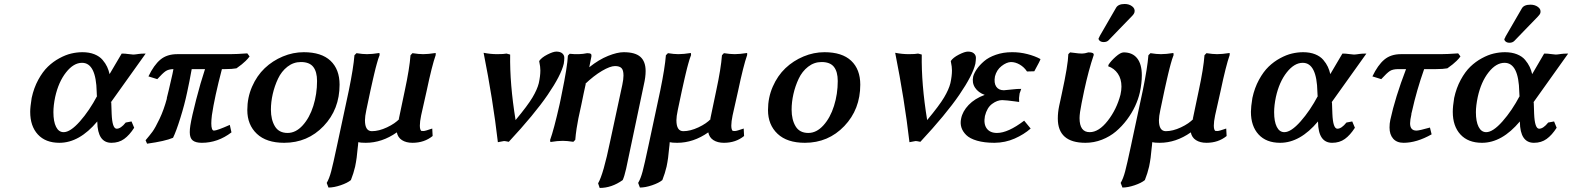

<svg xmlns="http://www.w3.org/2000/svg" viewBox="-20 -699 7804 953"><path d="M604 -90.8 632.8 -96.2 646 -64.9Q622.6 -28.3 596.2 -9.3Q569.8 9.8 533.2 9.8Q464.4 9.8 462.9 -94.2V-96.2Q374 9.8 274.9 9.8Q206.1 9.8 168 -31.5Q129.9 -72.8 129.9 -144Q129.9 -168 137.2 -212.9Q147.9 -262.7 169.9 -303Q191.9 -343.3 217.8 -368.2Q243.7 -393.1 274.7 -409.9Q305.7 -426.8 333.7 -433.3Q361.8 -439.9 389.2 -439.9Q422.9 -439.9 448.5 -429.7Q474.1 -419.4 489 -401.9Q503.9 -384.3 511.7 -367.4Q519.5 -350.6 523.9 -331.1Q529.8 -341.3 551.3 -377.7Q572.8 -414.1 584 -433.1Q603 -433.1 612.8 -431.2L641.1 -428.2Q645 -428.2 649.4 -428.7Q653.8 -429.2 659.2 -429.9Q664.6 -430.7 668 -431.2Q679.7 -433.1 703.1 -433.1L528.8 -189L532.2 -191.9Q532.2 -182.1 533.2 -162.8Q534.2 -143.6 534.2 -134.8Q537.1 -60.1 559.1 -60.1Q579.6 -60.1 604 -90.8ZM295.9 -43Q329.1 -43 376.5 -96.4Q423.8 -149.9 462.9 -224.1L460.9 -222.2Q460.9 -225.6 460.4 -232.4Q460 -239.3 460 -242.2Q457 -387.2 387.2 -387.2Q345.2 -387.2 307.9 -339.8Q270.5 -292.5 253.9 -217.8Q245.1 -175.8 245.1 -142.1Q245.1 -95.7 258.3 -69.3Q271.5 -43 295.9 -43Z M835.9 -331.1Q839.8 -349.1 840.8 -356Q816.4 -355.5 802 -345.7Q787.6 -335.9 760.7 -306.2L716.8 -319.8Q743.7 -376 776.1 -403.1Q808.6 -430.2 859.9 -430.2H1121.6Q1153.8 -430.2 1207.5 -434.1L1218.8 -418.9Q1210.9 -407.7 1199.2 -396.5Q1187.5 -385.3 1179.9 -379.4Q1172.4 -373.5 1153.8 -359.9Q1132.8 -356 1097.7 -356H1081.5Q1044.9 -216.8 1031.7 -127Q1028.8 -102.5 1028.8 -86.9Q1028.8 -50.8 1042 -50.8Q1057.1 -50.8 1120.6 -79.1L1128.9 -42Q1061 9.8 981.9 9.8Q951.2 9.8 936.5 -2Q921.9 -13.7 921.9 -43Q921.9 -57.6 924.8 -76.2Q931.6 -119.1 953.4 -203.6Q975.1 -288.1 997.6 -356H931.6Q919.9 -291 908.7 -240.2Q896 -179.7 875.2 -113.3Q854.5 -46.9 838.9 -15.1Q798.8 2 710 14.2L702.6 -2.9Q723.1 -26.9 736.8 -45.4Q750.5 -64 772 -109.1Q793.5 -154.3 808.6 -210.9H807.6Q813 -230 835.9 -331.1Z M1487.8 -439.9Q1575.2 -439.9 1620.4 -397.5Q1665.5 -355 1665.5 -278.8Q1665.5 -156.2 1586.2 -73.2Q1506.8 9.8 1390.6 9.8Q1302.2 9.8 1254.9 -34.9Q1207.5 -79.6 1207.5 -152.8Q1207.5 -214.8 1231.2 -269Q1254.9 -323.2 1293.9 -360.4Q1333 -397.5 1383.8 -418.7Q1434.6 -439.9 1487.8 -439.9ZM1473.6 -391.1Q1436.5 -391.1 1406.7 -367.9Q1377 -344.7 1359.9 -308.3Q1342.8 -272 1333.7 -232.2Q1324.7 -192.4 1324.7 -154.8Q1324.7 -105 1344.5 -72Q1364.3 -39.1 1407.7 -39.1Q1448.2 -39.1 1482.4 -76.7Q1516.6 -114.3 1535.2 -173.3Q1553.7 -232.4 1553.7 -296.9Q1553.7 -342.8 1534.9 -366.9Q1516.1 -391.1 1473.6 -391.1Z M1818.4 -248 1798.3 -152.8Q1791.5 -121.1 1791.5 -102.1Q1791.5 -47.9 1825.7 -47.9Q1860.4 -47.9 1900.9 -66.9Q1941.4 -85.9 1963.4 -109.9L1959.5 -107.9Q1964.4 -131.3 1974.4 -179Q1984.4 -226.6 1989.3 -250Q2012.7 -358.9 2017.6 -424.8L2027.3 -435.1Q2059.1 -430.2 2080.6 -430.2Q2105 -430.2 2142.6 -436V-425.8Q2124 -373 2097.7 -248L2070.3 -126Q2057.6 -64 2070.3 -49.8Q2071.3 -48.8 2082.5 -48.8Q2090.8 -48.8 2125.5 -61L2127.4 -23.9Q2085.9 9.8 2027.3 9.8Q1996.1 9.8 1975.3 -3.4Q1954.6 -16.6 1949.7 -42Q1876 9.8 1795.4 9.8Q1770 9.8 1758.3 6.8Q1758.3 11.2 1757.1 21.7Q1755.9 32.2 1755.4 36.1Q1751.5 85.9 1742.7 127.9Q1735.4 160.2 1721.7 194.8Q1704.6 209 1670.9 220.5Q1637.2 231.9 1610.4 231.9L1601.6 209Q1614.3 187.5 1623.8 151.6Q1633.3 115.7 1652.8 23.9Q1656.2 8.8 1657.7 1L1711.4 -250Q1734.4 -362.3 1739.3 -424.8L1749.5 -435.1Q1779.8 -430.2 1801.3 -430.2Q1827.1 -430.2 1863.3 -436L1864.3 -425.8Q1860.4 -415.5 1856.9 -405.3Q1853.5 -395 1850.1 -381.8Q1846.7 -368.7 1844.2 -359.9Q1841.8 -351.1 1837.9 -334Q1834 -316.9 1832 -308.8Q1830.1 -300.8 1825.2 -278.6Q1820.3 -256.3 1818.4 -248Z M2494.1 -433.1 2512.2 -428.2Q2509.8 -282.2 2539.1 -103Q2599.6 -175.8 2623 -215.3Q2646.5 -254.9 2654.3 -286.1Q2662.1 -321.8 2662.1 -349.1Q2662.1 -368.2 2657.2 -390.1Q2657.2 -391.1 2656.7 -393.1Q2656.2 -395 2656.2 -396Q2667.5 -413.1 2696.5 -428Q2725.6 -442.9 2741.2 -442.9Q2761.2 -442.9 2771.2 -433.8Q2781.2 -424.8 2781 -411.6Q2780.8 -398.4 2778.3 -382.8Q2765.1 -325.7 2698.5 -228.3Q2631.8 -130.9 2505.4 4.9Q2486.8 1 2481.9 1L2451.2 6.8Q2426.8 -204.1 2380.4 -437Q2414.6 -430.2 2447.3 -430.2Q2481 -430.2 2494.1 -433.1Z M3032.7 -371.1Q3008.8 -371.1 2968 -347.2Q2927.2 -323.2 2882.8 -280.8L2887.7 -284.2Q2885.3 -272.5 2877.2 -236.1Q2869.1 -199.7 2865.7 -180.2Q2855 -131.3 2850.8 -111.3Q2846.7 -91.3 2842 -61.3Q2837.4 -31.2 2835.4 -4.9L2825.7 4.9Q2793.9 0 2773.4 0Q2748 0 2711.9 5.9L2710.4 -3.9Q2729 -54.7 2757.8 -182.1Q2759.3 -189.9 2763.2 -207.8Q2767.1 -225.6 2768.6 -234.9Q2796.4 -369.1 2798.8 -422.9L2807.6 -432.1Q2855.5 -426.8 2894.5 -435.1Q2908.2 -435.1 2912.6 -431.4Q2917 -427.7 2915.5 -418.9L2904.8 -365.2Q2952.6 -403.3 2998.3 -421.6Q3043.9 -439.9 3075.7 -439.9Q3132.8 -439.9 3158.7 -416.7Q3184.6 -393.6 3184.6 -346.2Q3184.6 -316.4 3175.8 -278.8Q3106.9 50.3 3087.9 138.2Q3079.1 176.8 3070.8 194.8Q3016.1 233.9 2956.5 233.9L2948.7 210.9Q2974.6 167 3008.8 1L3068.8 -277.8Q3074.7 -305.2 3074.7 -324.2Q3074.7 -351.1 3064.7 -361.1Q3054.7 -371.1 3032.7 -371.1Z M3364.3 -248 3344.2 -152.8Q3337.4 -121.1 3337.4 -102.1Q3337.4 -47.9 3371.6 -47.9Q3406.2 -47.9 3446.8 -66.9Q3487.3 -85.9 3509.3 -109.9L3505.4 -107.9Q3510.3 -131.3 3520.3 -179Q3530.3 -226.6 3535.2 -250Q3558.6 -358.9 3563.5 -424.8L3573.2 -435.1Q3605 -430.2 3626.5 -430.2Q3650.9 -430.2 3688.5 -436V-425.8Q3669.9 -373 3643.6 -248L3616.2 -126Q3603.5 -64 3616.2 -49.8Q3617.2 -48.8 3628.4 -48.8Q3636.7 -48.8 3671.4 -61L3673.3 -23.9Q3631.8 9.8 3573.2 9.8Q3542 9.8 3521.2 -3.4Q3500.5 -16.6 3495.6 -42Q3421.9 9.8 3341.3 9.8Q3315.9 9.8 3304.2 6.8Q3304.2 11.2 3303 21.7Q3301.8 32.2 3301.3 36.1Q3297.4 85.9 3288.6 127.9Q3281.2 160.2 3267.6 194.8Q3250.5 209 3216.8 220.5Q3183.1 231.9 3156.2 231.9L3147.5 209Q3160.2 187.5 3169.7 151.6Q3179.2 115.7 3198.7 23.9Q3202.1 8.8 3203.6 1L3257.3 -250Q3280.3 -362.3 3285.2 -424.8L3295.4 -435.1Q3325.7 -430.2 3347.2 -430.2Q3373 -430.2 3409.2 -436L3410.2 -425.8Q3406.2 -415.5 3402.8 -405.3Q3399.4 -395 3396 -381.8Q3392.6 -368.7 3390.1 -359.9Q3387.7 -351.1 3383.8 -334Q3379.9 -316.9 3377.9 -308.8Q3376 -300.8 3371.1 -278.6Q3366.2 -256.3 3364.3 -248Z M4072.3 -439.9Q4159.7 -439.9 4204.8 -397.5Q4250 -355 4250 -278.8Q4250 -156.2 4170.7 -73.2Q4091.3 9.8 3975.1 9.8Q3886.7 9.8 3839.4 -34.9Q3792 -79.6 3792 -152.8Q3792 -214.8 3815.7 -269Q3839.4 -323.2 3878.4 -360.4Q3917.5 -397.5 3968.3 -418.7Q4019 -439.9 4072.3 -439.9ZM4058.1 -391.1Q4021 -391.1 3991.2 -367.9Q3961.4 -344.7 3944.3 -308.3Q3927.2 -272 3918.2 -232.2Q3909.2 -192.4 3909.2 -154.8Q3909.2 -105 3929 -72Q3948.7 -39.1 3992.2 -39.1Q4032.7 -39.1 4066.9 -76.7Q4101.1 -114.3 4119.6 -173.3Q4138.2 -232.4 4138.2 -296.9Q4138.2 -342.8 4119.4 -366.9Q4100.6 -391.1 4058.1 -391.1Z M4537.1 -433.1 4555.2 -428.2Q4552.7 -282.2 4582 -103Q4642.6 -175.8 4666 -215.3Q4689.5 -254.9 4697.3 -286.1Q4705.1 -321.8 4705.1 -349.1Q4705.1 -368.2 4700.2 -390.1Q4700.2 -391.1 4699.7 -393.1Q4699.2 -395 4699.2 -396Q4710.4 -413.1 4739.5 -428Q4768.6 -442.9 4784.2 -442.9Q4804.2 -442.9 4814.2 -433.8Q4824.2 -424.8 4824 -411.6Q4823.7 -398.4 4821.3 -382.8Q4808.1 -325.7 4741.5 -228.3Q4674.8 -130.9 4548.3 4.9Q4529.8 1 4524.9 1L4494.1 6.8Q4469.7 -204.1 4423.3 -437Q4457.5 -430.2 4490.2 -430.2Q4523.9 -430.2 4537.1 -433.1Z M4997.6 -391.1Q4975.6 -390.1 4951.2 -371.1Q4926.8 -352.1 4918.5 -319.8Q4912.6 -287.1 4924.8 -269Q4937 -251 4962.9 -251Q4969.7 -251 5012.7 -255.9Q5026.4 -257.8 5048.8 -257.8L5043.5 -242.2Q5040.5 -237.8 5039.6 -225.1Q5037.1 -215.3 5038.6 -192.9Q5035.2 -193.4 5017.3 -195.8Q4999.5 -198.2 4981.4 -200.2Q4963.4 -202.1 4954.6 -202.1Q4929.7 -202.1 4904.3 -183.3Q4878.9 -164.6 4868.7 -123Q4861.3 -83.5 4877.7 -61.3Q4894 -39.1 4928.7 -39.1Q4983.4 -39.1 5063.5 -100.1L5095.7 -61Q5062.5 -31.7 5016.1 -11.2Q4969.7 9.3 4916.5 9.8Q4865.7 9.8 4829.6 -0.7Q4793.5 -11.2 4775.6 -29.1Q4757.8 -46.9 4751.7 -67.1Q4745.6 -87.4 4750.5 -109.9Q4757.3 -146 4787.8 -178Q4818.4 -210 4867.7 -228Q4835.4 -239.7 4819.6 -263.9Q4803.7 -288.1 4810.5 -319.8Q4815.4 -336.9 4828.6 -356.2Q4841.8 -375.5 4864.3 -395Q4886.7 -414.6 4923.1 -427.2Q4959.5 -439.9 5002.4 -439.9Q5040.5 -440.4 5078.9 -430.7Q5117.2 -420.9 5144.5 -405.8Q5143.1 -398.4 5113.8 -345.2L5077.6 -344.2Q5063.5 -365.7 5041.7 -378.4Q5020 -391.1 4997.6 -391.1Z M5361.3 -249 5348.6 -187Q5338.4 -136.7 5338.4 -112.8Q5338.4 -43 5388.7 -43Q5434.1 -43 5478.3 -99.6Q5522.5 -156.2 5541.5 -229Q5546.4 -251 5546.4 -269Q5546.4 -307.6 5528.3 -333.7Q5510.3 -359.9 5480.5 -370.1L5482.4 -377.9Q5493.7 -396 5517.8 -417.5Q5542 -439 5557.6 -439Q5601.1 -439 5624.3 -409.7Q5647.5 -380.4 5647.5 -325.2Q5647.5 -286.1 5637.7 -240.2Q5629.9 -206.1 5614 -171.9Q5598.1 -137.7 5573.5 -104.7Q5548.8 -71.8 5518.8 -46.4Q5488.8 -21 5449.5 -5.6Q5410.2 9.8 5367.7 9.8Q5230.5 9.8 5230.5 -110.8Q5230.5 -141.6 5237.3 -173.8Q5238.8 -181.6 5243.7 -202.9Q5248.5 -224.1 5250.5 -234.9Q5281.2 -375.5 5282.7 -430.2L5291.5 -439Q5297.4 -438.5 5309.8 -436.8Q5322.3 -435.1 5332.3 -434.1Q5342.3 -433.1 5350.6 -433.1Q5363.8 -433.1 5382.3 -439Q5397.5 -439 5403.6 -435.8Q5409.7 -432.6 5408.7 -425.8Q5383.3 -351.1 5361.3 -249ZM5562.5 -679.2Q5584.5 -679.2 5599.6 -667.5Q5614.7 -655.8 5611.3 -639.2Q5609.4 -629.9 5598.6 -619.1Q5576.2 -596.7 5535.4 -554Q5494.6 -511.2 5482.4 -499Q5473.6 -490.2 5458.5 -490.2Q5446.8 -490.2 5439.7 -495.6Q5432.6 -501 5432.6 -507.8Q5434.6 -511.2 5436.5 -515.1Q5437 -516.1 5437.5 -517.6Q5438 -519 5438.5 -520L5519.5 -660.2Q5530.3 -679.2 5562.5 -679.2Z M5759.3 -248 5739.3 -152.8Q5732.4 -121.1 5732.4 -102.1Q5732.4 -47.9 5766.6 -47.9Q5801.3 -47.9 5841.8 -66.9Q5882.3 -85.9 5904.3 -109.9L5900.4 -107.9Q5905.3 -131.3 5915.3 -179Q5925.3 -226.6 5930.2 -250Q5953.6 -358.9 5958.5 -424.8L5968.3 -435.1Q6000 -430.2 6021.5 -430.2Q6045.9 -430.2 6083.5 -436V-425.8Q6064.9 -373 6038.6 -248L6011.2 -126Q5998.5 -64 6011.2 -49.8Q6012.2 -48.8 6023.4 -48.8Q6031.7 -48.8 6066.4 -61L6068.4 -23.9Q6026.9 9.8 5968.3 9.8Q5937 9.8 5916.3 -3.4Q5895.5 -16.6 5890.6 -42Q5816.9 9.8 5736.3 9.8Q5710.9 9.8 5699.2 6.8Q5699.2 11.2 5698 21.7Q5696.8 32.2 5696.3 36.1Q5692.4 85.9 5683.6 127.9Q5676.3 160.2 5662.6 194.8Q5645.5 209 5611.8 220.5Q5578.1 231.9 5551.3 231.9L5542.5 209Q5555.2 187.5 5564.7 151.6Q5574.2 115.7 5593.8 23.9Q5597.2 8.8 5598.6 1L5652.3 -250Q5675.3 -362.3 5680.2 -424.8L5690.4 -435.1Q5720.7 -430.2 5742.2 -430.2Q5768.1 -430.2 5804.2 -436L5805.2 -425.8Q5801.3 -415.5 5797.9 -405.3Q5794.4 -395 5791 -381.8Q5787.6 -368.7 5785.2 -359.9Q5782.7 -351.1 5778.8 -334Q5774.9 -316.9 5772.9 -308.8Q5771 -300.8 5766.1 -278.6Q5761.2 -256.3 5759.3 -248Z M6663.1 -90.8 6691.9 -96.2 6705.1 -64.9Q6681.6 -28.3 6655.3 -9.3Q6628.9 9.8 6592.3 9.8Q6523.4 9.8 6522 -94.2V-96.2Q6433.1 9.8 6334 9.8Q6265.1 9.8 6227.1 -31.5Q6189 -72.8 6189 -144Q6189 -168 6196.3 -212.9Q6207 -262.7 6229 -303Q6251 -343.3 6276.9 -368.2Q6302.7 -393.1 6333.7 -409.9Q6364.7 -426.8 6392.8 -433.3Q6420.9 -439.9 6448.2 -439.9Q6481.9 -439.9 6507.6 -429.7Q6533.2 -419.4 6548.1 -401.9Q6563 -384.3 6570.8 -367.4Q6578.6 -350.6 6583 -331.1Q6588.9 -341.3 6610.4 -377.7Q6631.8 -414.1 6643.1 -433.1Q6662.1 -433.1 6671.9 -431.2L6700.2 -428.2Q6704.1 -428.2 6708.5 -428.7Q6712.9 -429.2 6718.3 -429.9Q6723.6 -430.7 6727.1 -431.2Q6738.8 -433.1 6762.2 -433.1L6587.9 -189L6591.3 -191.9Q6591.3 -182.1 6592.3 -162.8Q6593.3 -143.6 6593.3 -134.8Q6596.2 -60.1 6618.2 -60.1Q6638.7 -60.1 6663.1 -90.8ZM6355 -43Q6388.2 -43 6435.5 -96.4Q6482.9 -149.9 6522 -224.1L6520 -222.2Q6520 -225.6 6519.5 -232.4Q6519 -239.3 6519 -242.2Q6516.1 -387.2 6446.3 -387.2Q6404.3 -387.2 6366.9 -339.8Q6329.6 -292.5 6313 -217.8Q6304.2 -175.8 6304.2 -142.1Q6304.2 -95.7 6317.4 -69.3Q6330.6 -43 6355 -43Z M7107.9 -356H7048.8Q7011.2 -249.5 6988.8 -147.9Q6988.3 -146.5 6986.8 -139.9Q6985.4 -133.3 6984.9 -131.8L6985.8 -132.8Q6979 -103 6979 -86.9Q6979 -50.8 7010.7 -50.8Q7024.4 -50.8 7077.6 -65.9L7085.9 -32.2Q7011.7 9.8 6946.8 9.8Q6913.1 9.8 6895 -10.7Q6877 -31.2 6877 -65.9Q6877 -86.4 6880.9 -104Q6904.8 -214.8 6959 -356H6920.9Q6893.6 -356 6878.9 -346.7Q6864.3 -337.4 6835.9 -306.2L6792 -319.8Q6818.8 -376 6851.1 -403.1Q6883.3 -430.2 6933.6 -430.2H7130.9Q7164.1 -430.2 7217.8 -434.1L7229 -418.9Q7221.2 -407.7 7209.5 -396.5Q7197.8 -385.3 7190.2 -379.4Q7182.6 -373.5 7164.1 -359.9Q7143.1 -356 7107.9 -356Z M7664.6 -90.8 7693.8 -96.2 7706.5 -64.9Q7683.1 -28.3 7656.7 -9.3Q7630.4 9.8 7593.8 9.8Q7525.4 9.8 7523.9 -94.2V-96.2Q7435.1 9.8 7335.9 9.8Q7267.1 9.8 7229 -31.5Q7190.9 -72.8 7190.9 -144Q7190.9 -170.9 7197.8 -212.9Q7208.5 -262.7 7230.5 -303Q7252.4 -343.3 7278.3 -368.2Q7304.2 -393.1 7335.2 -409.9Q7366.2 -426.8 7394.3 -433.3Q7422.4 -439.9 7449.7 -439.9Q7483.4 -439.9 7509.3 -429.7Q7535.2 -419.4 7549.8 -401.9Q7564.5 -384.3 7572.5 -367.4Q7580.6 -350.6 7585 -331.1Q7635.3 -416.5 7644.5 -433.1Q7664.1 -433.1 7673.8 -431.2L7701.7 -428.2Q7705.6 -428.2 7710 -428.7Q7714.4 -429.2 7719.7 -429.9Q7725.1 -430.7 7728.5 -431.2Q7740.2 -433.1 7763.7 -433.1L7589.8 -189L7592.8 -191.9Q7592.8 -182.1 7593.8 -162.8Q7594.7 -143.6 7594.7 -134.8Q7597.7 -60.1 7619.6 -60.1Q7640.1 -60.1 7664.6 -90.8ZM7356.9 -43Q7390.1 -43 7437.5 -96.4Q7484.9 -149.9 7523.9 -224.1L7522 -222.2Q7522 -225.6 7521.5 -232.4Q7521 -239.3 7521 -242.2Q7518.1 -387.2 7447.8 -387.2Q7405.8 -387.2 7368.7 -340.1Q7331.5 -293 7314.9 -217.8Q7305.7 -173.8 7305.7 -142.1Q7305.7 -95.7 7319.1 -69.3Q7332.5 -43 7356.9 -43ZM7576.7 -675.8Q7598.6 -675.8 7614 -664.3Q7629.4 -652.8 7626 -636.2Q7624.5 -627.9 7612.8 -616.2Q7590.3 -593.8 7549.6 -551Q7508.8 -508.3 7496.6 -496.1Q7487.3 -486.8 7472.7 -486.8Q7460.9 -486.8 7453.9 -492.4Q7446.8 -498 7446.8 -504.9Q7448.7 -508.3 7450.7 -512.2Q7451.2 -513.2 7451.7 -514.6Q7452.1 -516.1 7452.6 -517.1L7533.7 -657.2Q7543.9 -675.8 7576.7 -675.8Z"/></svg>

Font: Linear Smooth
Style: Bold Italic
Weight: 700
Designer: Philipp H. Poll, Flanker
Foundry: Philipp H. Poll, reworked by Flanker
Version: Version 1.061 | FøM Fix